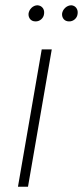

<svg xmlns="http://www.w3.org/2000/svg" viewBox="-20 -707 314 727"><path d="M48 0H86L176 -520H138ZM241 -626C257 -625 273 -638 274 -656C276 -672 266 -686 250 -687C233 -687 217 -672 215 -655C214 -639 224 -626 241 -626ZM114 -626C130 -625 146 -638 147 -656C149 -672 139 -686 122 -687C105 -687 90 -672 88 -655C87 -639 97 -626 114 -626Z"/></svg>

Font: Fixel Display 20240404 ExLight
Style: Italic
Weight: 200
Italic angle: -10°
Designer: AlfaBravo + MacPaw
Foundry: Kyrylo Tkachov, Marchela Mozhyna, Serhii Makarenko, Maria Weinstein, Zakhar Kryvoshyya
Version: Version 1.211;Glyphs 3.2 (3225)